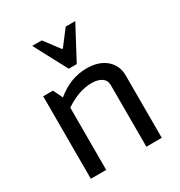

<svg xmlns="http://www.w3.org/2000/svg" viewBox="-164 -805 861 919"><g transform="rotate(-30 266.0 -345.5)"><path d="M464 -345V0H379V-341Q379 -367 358.5 -381Q338 -395 304 -395Q233 -395 157 -344V0H72V-456H126L151 -404Q228 -468 318 -468Q385 -468 424.5 -434Q464 -400 464 -345ZM268 -607 332 -691H385L288 -509H244L147 -691H200L263 -607Z"/></g></svg>

Font: Average Sans
Style: Regular
Weight: 400
Designer: Eduardo Rodriguez Tunni
Foundry: Eduardo Rodriguez Tunni
Version: Version 1.002